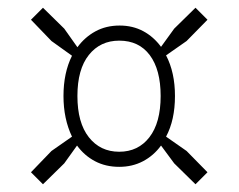

<svg xmlns="http://www.w3.org/2000/svg" viewBox="-20 -618 617 496"><path d="M60 -173 113 -228 166 -265Q144 -311 144 -370Q144 -430 166 -474L113 -512L60 -567L91 -598L146 -544L180 -496Q199 -522 226.5 -537Q254 -552 289 -552Q323 -552 350 -537.5Q377 -523 396 -497L430 -544L485 -598L516 -567L462 -512L409 -475Q432 -431 432 -370Q432 -308 409 -265L462 -228L516 -173L485 -142L430 -196L396 -242Q377 -216 349.5 -201.5Q322 -187 288 -187Q253 -187 225.5 -201.5Q198 -216 179 -242L146 -196L91 -142ZM180 -370Q180 -301 209.5 -263.5Q239 -226 288 -226Q337 -226 366 -263.5Q395 -301 395 -370Q395 -438 367 -475.5Q339 -513 288 -513Q239 -513 209.5 -476Q180 -439 180 -370Z"/></svg>

Font: Encode Sans Narrow
Style: Thin
Weight: 250
Designer: Pablo Impallari, Andres Torresi
Foundry: Pablo Impallari, Andres Torresi
Version: Version 1.000; ttfautohint (v1.00) -l 8 -r 50 -G 200 -x 14 -